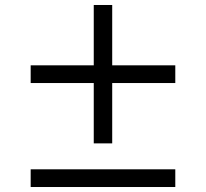

<svg xmlns="http://www.w3.org/2000/svg" viewBox="-20 -750 826 770"><path d="M356 -175V-417H103V-488H356V-730H430V-488H683V-417H430V-175ZM103 0V-71H683V0Z"/></svg>

Font: M PLUS 2
Style: Regular
Weight: 400
Designer: Coji Morishita
Foundry: UNDERFOREST DESIGN
Version: Version 1.001